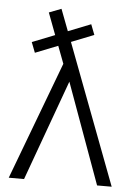

<svg xmlns="http://www.w3.org/2000/svg" viewBox="-53 -772 572 812"><g transform="rotate(5 233.5 -365.5)"><path d="M390 0 235 -427 80 0H15L203 -500L175 -574L79 -536L62 -580L158 -618L123 -711L175 -731L210 -639L306 -677L323 -633L227 -595L452 0Z"/></g></svg>

Font: Radio Canada Light
Style: Regular
Weight: 300
Designer: Charles Daoud, Etienne Aubert Bonn, Alexandre Saumier Demers, Jacques Le Bailly
Foundry: Radio-Canada
Version: Version 2.104;gftools[0.9.28.dev5+ged2979d]